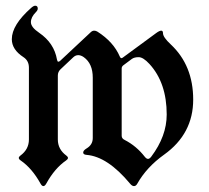

<svg xmlns="http://www.w3.org/2000/svg" viewBox="-20 -628 715 658"><path d="M20.5 -493.7Q20.5 -542.5 86.9 -601.1Q95.2 -608.4 100.6 -608.4Q109.4 -608.4 109.4 -598.6Q109.4 -592.8 103 -586.4Q85.9 -569.3 85.9 -552Q85.9 -534.7 114.3 -515.6Q165.5 -480.5 175.3 -423.8Q176.8 -416.5 179.7 -416.5Q182.6 -416.5 186 -419.4L291.5 -518.1Q296.9 -522.9 302.7 -522.9Q308.6 -522.9 314 -519.5Q369.1 -484.4 390.6 -434.1Q393.1 -428.7 395.8 -428.7Q398.4 -428.7 400.9 -430.7L515.1 -514.6Q526.4 -522.9 532.5 -522.9Q538.6 -522.9 538.6 -514.2Q538.6 -500.5 565.4 -475.6Q642.1 -403.8 642.1 -286.6Q642.1 -169.4 542.5 -98.1Q482.4 -55.2 450.2 2Q445.8 9.8 439.2 9.8Q432.6 9.8 425.8 1.5Q348.6 -91.3 276.9 -97.2Q265.1 -98.1 265.1 -105.2Q265.1 -112.3 276.4 -119.1Q297.9 -131.8 297.9 -154.8V-361.8Q297.9 -410.2 267.1 -432.1Q257.3 -439 248 -439Q238.8 -439 231 -431.6L187.5 -390.6Q178.2 -381.8 178.2 -369.1V-149.9Q178.2 -116.2 207.5 -94.7Q212.9 -90.8 212.9 -86.7Q212.9 -82.5 206.5 -78.1Q167.5 -51.3 138.7 1Q133.8 9.8 128.7 9.8Q123.5 9.8 118.7 1Q89.8 -51.3 50.8 -78.1Q44.4 -82.5 44.4 -86.7Q44.4 -90.8 49.8 -94.7Q79.1 -116.2 79.1 -149.9V-396Q79.1 -419.9 60.5 -432.1Q20.5 -458 20.5 -493.7ZM397 -162.6Q397 -153.3 407.2 -148.4Q447.3 -127.9 476.1 -90.8Q481.9 -83.5 487.3 -83.5Q492.7 -83.5 498.5 -91.3Q551.3 -161.6 551.3 -235.4Q551.3 -344.2 492.2 -408.7Q470.7 -432.1 455.3 -432.1Q439.9 -432.1 431.6 -425.8L402.8 -404.3Q397 -399.9 397 -393.6Z"/></svg>

Font: UnifrakturMaguntia20
Style: Book
Weight: 400
Designer: j. 'mach' wust, Gerrit Ansmann, Georg Duffner, based on a font by Peter Wiegel, original typeface by Carl Albert Fahrenw
Version: Version 2017-03-19